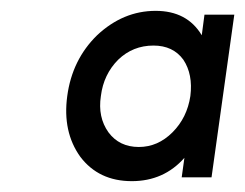

<svg xmlns="http://www.w3.org/2000/svg" viewBox="-20 -727 452 354"><path d="M357 -700 352 -662Q325 -707 267 -707Q207 -707 159 -662Q113 -617 104 -550Q95 -484 128 -438Q162 -393 223 -393Q282 -393 320 -436L315 -400H370L412 -700ZM263 -643Q299 -643 318 -617Q336 -590 331 -550Q325 -510 298 -483Q271 -456 236 -456Q200 -456 180 -483Q160 -511 166 -550Q171 -590 198 -617Q225 -643 263 -643Z"/></svg>

Font: Unageo
Style: Regular-Italic
Weight: 400
Designer: Richard Sepsi
Foundry: Richard Sepsi
Version: Version 2.000